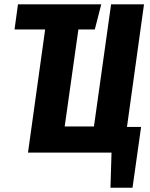

<svg xmlns="http://www.w3.org/2000/svg" viewBox="-20 -713 703 897"><path d="M652.8 -692.9 573.2 -120.1H639.2L599.1 164.1H496.1L501 0H110.8L190.9 -575.2H47.9L64 -692.9H453.1L422.9 -575.2H346.2L282.2 -122.1H418.9L499 -692.9Z"/></svg>

Font: Fira Sans Compressed
Style: Bold Italic
Weight: 700
Width: 3
Italic angle: -8°
Designer: Carrois Corporate & Edenspiekermann AG
Foundry: Carrois Corporate GbR & Edenspiekermann AG
Version: Version 4.203;PS 004.203;hotconv 1.0.88;makeotf.lib2.5.64775